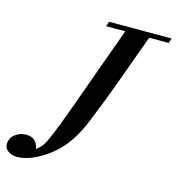

<svg xmlns="http://www.w3.org/2000/svg" viewBox="-318 -769 990 1079"><g transform="rotate(15 177.0 -229.0)"><path d="M-122.1 204.6Q-151.4 204.6 -172.9 189.5Q-194.3 174.3 -194.3 149.9Q-194.3 114.7 -166.5 92.5Q-138.7 70.3 -101.6 70.3Q-41.5 70.3 -28.8 133.3Q-7.3 118.2 8.8 95.7Q33.2 59.6 100.1 -124L284.7 -634.8H172.9L183.1 -663.1H547.4L536.6 -634.8H423.8L304.7 -307.6Q283.2 -248 221.7 -95.7Q179.7 8.3 120.6 74.5Q61.5 140.6 -24.4 181.2Q-75.2 204.6 -122.1 204.6Z"/></g></svg>

Font: Elstob
Style: Bold Italic
Weight: 700
Italic angle: -20°
Designer: Peter S. Baker
Version: Version 1.015